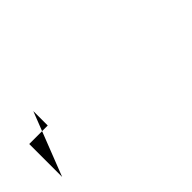

<svg xmlns="http://www.w3.org/2000/svg" viewBox="-163 -185 367 367"><g transform="rotate(-45 20.5 -2.0)"><path d="M-85 -66V-27H-135V62Z"/></g></svg>

Font: CiSf OpenHand
Style: BlakObl
Weight: 400
Foundry: Cannot Into Space Fonts
Version: Version 0.7892